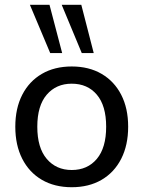

<svg xmlns="http://www.w3.org/2000/svg" viewBox="-20 -774 600 803"><path d="M280 9Q208 9 155 -22Q102 -53 73 -110Q44 -167 44 -244Q44 -321 73 -377.5Q102 -434 155 -465Q208 -496 280 -496Q352 -496 405 -465Q458 -434 487 -377.5Q516 -321 516 -244Q516 -167 487 -110Q458 -53 405 -22Q352 9 280 9ZM280 -63Q346 -63 385 -109.5Q424 -156 424 -244Q424 -332 385 -378Q346 -424 280 -424Q215 -424 175.5 -378Q136 -332 136 -244Q136 -156 175.5 -109.5Q215 -63 280 -63ZM322 -552 238 -754H320L372 -552ZM190 -552 105 -754H187L240 -552Z"/></svg>

Font: Nunito Sans 12pt Medium
Style: Regular
Weight: 500
Designer: Vernon Adams
Foundry: Vernon Adams
Version: Version 3.101;gftools[0.9.27]